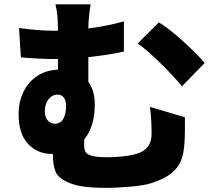

<svg xmlns="http://www.w3.org/2000/svg" viewBox="-20 -819 1017 901"><path d="M394.5 -685.5Q481.4 -696.3 561.5 -718.8V-577.1Q493.2 -561.5 394.5 -550.8V-434.6Q424.8 -394.5 424.8 -329.1Q424.8 -225.6 375 -164.1V-137.7Q375 -117.2 381.8 -105.5Q388.7 -93.8 412.6 -87.4Q436.5 -81.1 484.4 -81.1Q520.5 -81.1 559.1 -85.4Q597.7 -89.8 625 -98.6Q691.4 -119.1 691.4 -191.4Q691.4 -261.7 683.6 -317.4L847.7 -268.6V-212.9Q847.7 -172.9 845.7 -148.4Q842.8 -100.6 830.1 -66.9Q817.4 -33.2 784.7 -6.3Q752 20.5 691.4 40Q660.2 50.8 595.7 56.6Q531.2 62.5 473.6 62.5Q360.4 62.5 306.6 40Q252.9 17.6 240.7 -13.2Q228.5 -43.9 228.5 -89.8V-96.7H221.7Q156.2 -96.7 111.8 -143.6Q67.4 -190.4 67.4 -283.2Q67.4 -342.8 90.8 -389.6Q114.3 -436.5 156.2 -463.4Q198.2 -490.2 252 -492.2V-542H239.3Q168.9 -542 78.1 -549.8L69.3 -687.5Q165 -674.8 228.5 -674.8H252Q252 -720.7 249 -747.6Q246.1 -774.4 240.2 -798.8H405.3Q395.5 -742.2 394.5 -685.5ZM236.3 -238.3Q263.7 -238.3 276.9 -261.2Q290 -284.2 290 -323.2Q290 -347.7 279.3 -361.3Q268.6 -375 251 -375Q224.6 -375 207.5 -353Q190.4 -331.1 190.4 -295.9Q190.4 -269.5 204.1 -253.9Q217.8 -238.3 236.3 -238.3ZM725.6 -713.9Q770.5 -687.5 837.4 -627Q904.3 -566.4 940.4 -523.4L834 -414.1Q790 -466.8 729 -526.4Q668 -585.9 626 -615.2Z"/></svg>

Font: Min Sans Black
Style: Regular
Weight: 900
Designer: Jinseong-Kim, NotoSansCJK, Nunito
Foundry: Jinseong-Kim
Version: Version 1.000